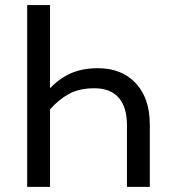

<svg xmlns="http://www.w3.org/2000/svg" viewBox="-20 -726 655 746"><path d="M360.5 -461Q452.8 -461 507.4 -402.8Q562.1 -344.6 562.1 -241.5V0H473.3V-240.5Q473.3 -309.2 441.3 -346.2Q409.2 -383.1 346.2 -383.1Q288.7 -383.1 248.7 -361.5Q208.7 -340 174.4 -301V0H85.6V-706.2H174.4V-383.1Q209.7 -420.5 254.6 -440.8Q299.5 -461 360.5 -461Z"/></svg>

Font: FiraCode Nerd Font
Style: Regular
Weight: 400
Designer: Carrois Corporate, Edenspiekermann AG, Nikita Prokopov
Foundry: Carrois Corporate, Edenspiekermann AG, Nikita Prokopov
Version: Version 6.002;Nerd Fonts 2.2.2